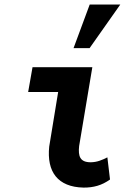

<svg xmlns="http://www.w3.org/2000/svg" viewBox="-20 -829 627 859"><path d="M125.5 -528.3H393.1L334 -175.3Q332 -158.2 333.3 -144.8Q334.5 -131.3 340.1 -122.1Q345.7 -112.8 356.9 -107.9Q368.2 -103 386.2 -103Q406.7 -103.5 424.8 -109.6Q442.9 -115.7 460.4 -125L472.2 -25.9Q444.8 -6.3 415.8 2.2Q386.7 10.7 353.5 10.3Q310.1 9.3 279.1 -3.7Q248 -16.6 229 -40.3Q210 -64 202.9 -97.7Q195.8 -131.3 200.2 -173.3L240.2 -417.5H106ZM381.3 -808.6H518.1L380.9 -613.8H309.1Z"/></svg>

Font: Roboto Mono
Style: Bold Italic
Weight: 700
Designer: Google
Version: Version 2.000985; 2015; ttfautohint (v1.3)